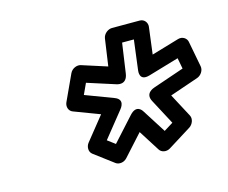

<svg xmlns="http://www.w3.org/2000/svg" viewBox="-67 -974 681 574"><g transform="rotate(-15 274.0 -686.5)"><path d="M486.8 -746.9 493.2 -713.3 397.5 -680.5C394 -679.3 365.7 -670.2 380.2 -643.1L421.8 -564.7L393.4 -547L347.5 -619.2C346 -621.8 331.8 -645.7 307.9 -619.2L242.5 -547L218.9 -564.7L281.8 -643.1C284.2 -646.1 303.6 -669.5 274.5 -680.5L187.7 -713.3L203.2 -746.9L289.9 -719.1C292.1 -718.4 320.4 -708.1 325.4 -742.8L338.7 -835H375.1L363.4 -742.8C363.1 -740.4 358 -708.9 392.6 -719.1ZM532 -785.7C529.9 -796.9 517.4 -806.1 503.1 -801.9L417.7 -776.7L428.3 -860.2C429.8 -872.3 420.9 -885 406.7 -885H320.7C308.5 -885 294.4 -874.5 292.3 -860.2L280.3 -776.7L201.8 -801.9C191 -805.4 174.7 -799.4 168.5 -785.7L131.6 -705.7C126 -693.4 130.6 -679 142.7 -674.5L222.6 -644.3L164.5 -571.9C156.5 -561.8 155.8 -545.4 166.6 -537.3L226.5 -492.3C235.3 -485.7 251.3 -486.9 261.1 -497.8L320.1 -563L361.5 -497.8C367.4 -488.4 382.3 -484.6 394.7 -492.3L466.7 -537.3C477.6 -544.1 484.4 -560 478.1 -571.9L439.6 -644.3L527.7 -674.5C540.4 -678.9 549.6 -692.9 547.2 -705.7Z"/></g></svg>

Font: Hussar Techniczny
Style: Bold 
Weight: 700
Foundry: Cannot Into Space Fonts
Version: Version 0.77